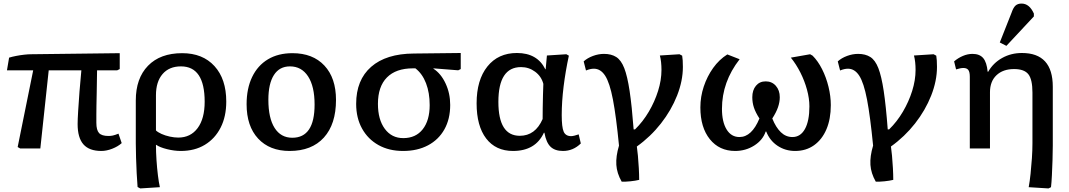

<svg xmlns="http://www.w3.org/2000/svg" viewBox="-20 -832 5990 1076"><path d="M548 14Q480 14 447.5 -23Q415 -60 415 -137Q415 -161 418 -210Q421 -259 425.5 -319Q430 -379 436 -438H253L206 0H93L79 -8L166 -438H19L31 -509Q47 -514 70 -518.5Q93 -523 115.5 -525.5Q138 -528 153 -528L651 -534V-445L637 -438H524Q523 -361 522 -314Q521 -267 520.5 -239Q520 -211 520 -190Q520 -169 520 -144Q520 -103 535 -86.5Q550 -70 588 -70Q601 -70 612.5 -72.5Q624 -75 644 -83L662 -30Q641 -11 609 1.5Q577 14 548 14Z M766 224 751 216Q748 182 746 139Q744 96 742.5 52.5Q741 9 741 -28V-269Q741 -393 809.5 -463.5Q878 -534 1001 -534Q1116 -534 1182 -461.5Q1248 -389 1248 -263Q1248 -179 1216.5 -117Q1185 -55 1128 -20.5Q1071 14 993 14Q957 14 916.5 4Q876 -6 856 -20H854Q854 20 857 65Q860 110 865 150.5Q870 191 876 217ZM979 -61Q1048 -61 1087.5 -114Q1127 -167 1127 -262Q1127 -460 994 -460Q928 -460 891 -417Q854 -374 854 -298V-101Q864 -91 885 -81.5Q906 -72 931.5 -66.5Q957 -61 979 -61Z M1603 14Q1491 14 1426.5 -55.5Q1362 -125 1362 -248Q1362 -336 1393 -400.5Q1424 -465 1481.5 -499.5Q1539 -534 1619 -534Q1733 -534 1798 -464.5Q1863 -395 1863 -272Q1863 -136 1795 -61Q1727 14 1603 14ZM1618 -60Q1743 -60 1743 -246Q1743 -348 1706.5 -404Q1670 -460 1605 -460Q1546 -460 1515 -411.5Q1484 -363 1484 -273Q1484 -170 1519 -115Q1554 -60 1618 -60Z M2239 14Q2160 14 2101 -19Q2042 -52 2009 -111.5Q1976 -171 1976 -250Q1976 -384 2060 -457.5Q2144 -531 2299 -532L2562 -535V-445L2548 -438L2409 -449V-447Q2451 -420 2477 -364.5Q2503 -309 2503 -244Q2503 -165 2470.5 -107Q2438 -49 2378.5 -17.5Q2319 14 2239 14ZM2240 -58Q2310 -58 2349 -107.5Q2388 -157 2388 -243Q2388 -312 2367.5 -365.5Q2347 -419 2308 -449H2294Q2199 -449 2148.5 -398Q2098 -347 2098 -250Q2098 -162 2136.5 -110Q2175 -58 2240 -58Z M2855 14Q2758 14 2704.5 -56Q2651 -126 2651 -253Q2651 -384 2711.5 -459.5Q2772 -535 2877 -535Q2991 -535 3036 -444H3038L3045 -521L3154 -528L3168 -520Q3149 -432 3138.5 -347Q3128 -262 3128 -187Q3128 -119 3139 -94Q3150 -69 3181 -69Q3188 -69 3200 -72Q3212 -75 3223 -79L3235 -28Q3192 14 3135 14Q3090 14 3065.5 -9.5Q3041 -33 3031 -88H3028Q2981 14 2855 14ZM2893 -71Q2980 -71 3021 -165Q3021 -190 3021.5 -227Q3022 -264 3023 -301Q3024 -338 3025 -362Q3014 -404 2979 -430Q2944 -456 2900 -456Q2773 -456 2773 -261Q2773 -71 2893 -71Z M3464 186Q3437 139 3434 91.5Q3431 44 3449 -16Q3433 -180 3415 -274Q3397 -368 3371.5 -407.5Q3346 -447 3308 -447Q3288 -447 3264 -437L3251 -488Q3272 -507 3303 -518.5Q3334 -530 3365 -530Q3406 -530 3433.5 -512.5Q3461 -495 3478.5 -450Q3496 -405 3508.5 -322Q3521 -239 3531 -107H3539Q3583 -150 3616 -206Q3649 -262 3668 -322.5Q3687 -383 3687 -440Q3687 -487 3678 -521L3788 -528L3803 -520Q3807 -498 3807 -457Q3807 -379 3774.5 -296.5Q3742 -214 3684 -140Q3626 -66 3549 -11Q3552 8 3555 41Q3558 74 3560 110Q3562 146 3562 176Q3542 181 3513 184Q3484 187 3464 186Z M4100 14Q4011 14 3958 -52Q3905 -118 3905 -230Q3905 -290 3924 -347Q3943 -404 3976.5 -451Q4010 -498 4056 -527L4125 -500Q4026 -373 4026 -222Q4026 -149 4052 -106.5Q4078 -64 4124 -64Q4193 -64 4236 -168Q4214 -202 4205 -229.5Q4196 -257 4196 -287Q4196 -327 4216.5 -351.5Q4237 -376 4271 -376Q4306 -376 4328 -351Q4350 -326 4350 -287Q4350 -260 4340 -231Q4330 -202 4308 -168Q4328 -118 4356 -91Q4384 -64 4421 -64Q4466 -64 4491 -109Q4516 -154 4516 -236Q4516 -280 4502.5 -329.5Q4489 -379 4465.5 -425.5Q4442 -472 4412 -509L4520 -528L4534 -520Q4564 -490 4587 -444.5Q4610 -399 4623 -346Q4636 -293 4636 -243Q4636 -165 4611.5 -107.5Q4587 -50 4542 -18Q4497 14 4436 14Q4381 14 4337.5 -15Q4294 -44 4274 -95H4271Q4255 -47 4207 -16.5Q4159 14 4100 14Z M4888 186Q4861 139 4858 91.5Q4855 44 4873 -16Q4857 -180 4839 -274Q4821 -368 4795.5 -407.5Q4770 -447 4732 -447Q4712 -447 4688 -437L4675 -488Q4696 -507 4727 -518.5Q4758 -530 4789 -530Q4830 -530 4857.5 -512.5Q4885 -495 4902.5 -450Q4920 -405 4932.5 -322Q4945 -239 4955 -107H4963Q5007 -150 5040 -206Q5073 -262 5092 -322.5Q5111 -383 5111 -440Q5111 -487 5102 -521L5212 -528L5227 -520Q5231 -498 5231 -457Q5231 -379 5198.5 -296.5Q5166 -214 5108 -140Q5050 -66 4973 -11Q4976 8 4979 41Q4982 74 4984 110Q4986 146 4986 176Q4966 181 4937 184Q4908 187 4888 186Z M5856 224 5745 217Q5751 184 5755.5 141.5Q5760 99 5763 54.5Q5766 10 5766 -29V-313Q5766 -387 5743 -416Q5720 -445 5663 -445Q5601 -445 5564.5 -410.5Q5528 -376 5528 -315V0H5415V-402Q5415 -429 5406.5 -440Q5398 -451 5379 -451Q5363 -451 5338 -443L5327 -488Q5349 -507 5376 -518.5Q5403 -530 5430 -530Q5470 -530 5490 -506.5Q5510 -483 5515 -430H5518Q5546 -479 5596 -507Q5646 -535 5707 -535Q5880 -535 5880 -346V-16Q5880 21 5878.5 65.5Q5877 110 5875 151Q5873 192 5870 217ZM5620 -575 5583 -594 5649 -761Q5659 -790 5671.5 -801Q5684 -812 5705 -812Q5749 -812 5774 -756V-740Z"/></svg>

Font: Literata 7pt Medium
Style: Regular
Weight: 500
Designer: Latin by Veronika Burian and Jose Scaglione. Greek by Irene Vlachou. Cyrillic by Vera Evstafieva.
Foundry: TypeTogether
Version: Version 3.002